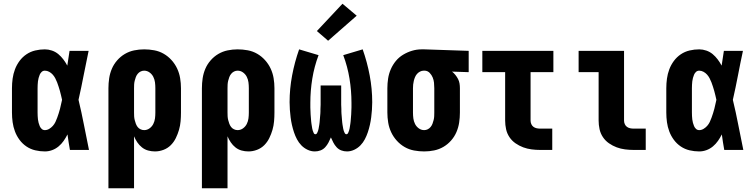

<svg xmlns="http://www.w3.org/2000/svg" viewBox="-20 -802 4040 1027"><path d="M220 8Q194 8 168.5 2Q143 -4 121.5 -18.5Q100 -33 84.5 -54Q69 -75 60 -99Q51 -123 47.5 -148.5Q44 -174 44 -200V-330Q44 -356 47.5 -381.5Q51 -407 60 -431Q69 -455 84.5 -476Q100 -497 121.5 -511.5Q143 -526 168.5 -532Q194 -538 220 -538Q239 -538 258 -531.5Q277 -525 292 -512.5Q307 -500 319 -484Q331 -468 340 -451Q343 -471 346 -490.5Q349 -510 352 -530H454Q440 -465 427.5 -399.5Q415 -334 400 -268Q416 -202 429 -134.5Q442 -67 456 0H354Q350 -21 347 -41.5Q344 -62 341 -83Q332 -65 320.5 -48.5Q309 -32 293.5 -19Q278 -6 259 1Q240 8 220 8ZM220 -106Q232 -106 243 -112.5Q254 -119 262.5 -128.5Q271 -138 276.5 -149.5Q282 -161 286 -172.5Q290 -184 294 -196Q298 -208 301 -220Q304 -232 306.5 -244Q309 -256 312 -268Q309 -280 306.5 -292Q304 -304 300.5 -315.5Q297 -327 293.5 -338.5Q290 -350 285.5 -361.5Q281 -373 275.5 -383.5Q270 -394 262 -403Q254 -412 243 -418Q232 -424 220 -424Q210 -424 203 -417.5Q196 -411 192.5 -402.5Q189 -394 186.5 -385Q184 -376 183 -367Q182 -358 181.5 -348.5Q181 -339 181 -330V-200Q181 -191 181.5 -181.5Q182 -172 183 -163Q184 -154 186.5 -145Q189 -136 192.5 -127.5Q196 -119 203 -112.5Q210 -106 220 -106Z M560 205V-330Q560 -357 564 -383.5Q568 -410 578.5 -434.5Q589 -459 607 -479.5Q625 -500 648 -513.5Q671 -527 697.5 -532.5Q724 -538 751 -538Q778 -538 805 -533Q832 -528 855.5 -514.5Q879 -501 897.5 -480.5Q916 -460 927.5 -435.5Q939 -411 943.5 -384Q948 -357 948 -330V-200Q948 -177 946 -153.5Q944 -130 937.5 -107.5Q931 -85 920.5 -63.5Q910 -42 893.5 -25.5Q877 -9 854.5 -0.5Q832 8 809 8Q790 8 772 3Q754 -2 739.5 -13.5Q725 -25 714.5 -40.5Q704 -56 697 -73V205ZM751 -106Q767 -106 780 -115.5Q793 -125 800 -139Q807 -153 809 -168.5Q811 -184 811 -200V-330Q811 -346 809 -361.5Q807 -377 800 -391Q793 -405 780 -414.5Q767 -424 751 -424Q741 -424 732 -419.5Q723 -415 716.5 -407Q710 -399 706.5 -389.5Q703 -380 700.5 -370Q698 -360 697.5 -350Q697 -340 697 -330V-200Q697 -190 697.5 -180Q698 -170 700.5 -160Q703 -150 706.5 -140.5Q710 -131 716 -123Q722 -115 731.5 -110.5Q741 -106 751 -106Z M1060 205V-330Q1060 -357 1064 -383.5Q1068 -410 1078.5 -434.5Q1089 -459 1107 -479.5Q1125 -500 1148 -513.5Q1171 -527 1197.5 -532.5Q1224 -538 1251 -538Q1278 -538 1305 -533Q1332 -528 1355.5 -514.5Q1379 -501 1397.5 -480.5Q1416 -460 1427.5 -435.5Q1439 -411 1443.5 -384Q1448 -357 1448 -330V-200Q1448 -177 1446 -153.5Q1444 -130 1437.5 -107.5Q1431 -85 1420.5 -63.5Q1410 -42 1393.5 -25.5Q1377 -9 1354.5 -0.5Q1332 8 1309 8Q1290 8 1272 3Q1254 -2 1239.5 -13.5Q1225 -25 1214.5 -40.5Q1204 -56 1197 -73V205ZM1251 -106Q1267 -106 1280 -115.5Q1293 -125 1300 -139Q1307 -153 1309 -168.5Q1311 -184 1311 -200V-330Q1311 -346 1309 -361.5Q1307 -377 1300 -391Q1293 -405 1280 -414.5Q1267 -424 1251 -424Q1241 -424 1232 -419.5Q1223 -415 1216.5 -407Q1210 -399 1206.5 -389.5Q1203 -380 1200.5 -370Q1198 -360 1197.5 -350Q1197 -340 1197 -330V-200Q1197 -190 1197.5 -180Q1198 -170 1200.5 -160Q1203 -150 1206.5 -140.5Q1210 -131 1216 -123Q1222 -115 1231.5 -110.5Q1241 -106 1251 -106Z M1664 8Q1644 8 1625 -1Q1606 -10 1592 -24.5Q1578 -39 1568.5 -57Q1559 -75 1552.5 -94.5Q1546 -114 1541.5 -134Q1537 -154 1534.5 -174Q1532 -194 1530.5 -214.5Q1529 -235 1529 -255Q1529 -327 1542.5 -398.5Q1556 -470 1580 -538L1684 -507Q1661 -446 1650.5 -381.5Q1640 -317 1640 -252Q1640 -246 1640 -239.5Q1640 -233 1640 -227Q1640 -221 1640.5 -214.5Q1641 -208 1641 -202Q1641 -196 1641.5 -189.5Q1642 -183 1642.5 -177Q1643 -171 1643.5 -164.5Q1644 -158 1644.5 -152Q1645 -146 1646 -140Q1647 -134 1648 -127.5Q1649 -121 1650 -115Q1651 -109 1653 -103Q1655 -97 1658 -90.5Q1661 -84 1667 -84Q1673 -84 1676 -90Q1679 -96 1681 -101.5Q1683 -107 1684 -113Q1685 -119 1686 -124.5Q1687 -130 1688 -136Q1689 -142 1689.5 -147.5Q1690 -153 1690.5 -159Q1691 -165 1691.5 -171Q1692 -177 1692.5 -183Q1693 -189 1693.5 -194.5Q1694 -200 1694 -206Q1694 -212 1694 -218Q1694 -224 1694.5 -230Q1695 -236 1695 -241.5Q1695 -247 1695 -253Q1695 -259 1695 -265V-345H1805V-265Q1805 -259 1805 -253Q1805 -247 1805 -241.5Q1805 -236 1805.5 -230Q1806 -224 1806 -218Q1806 -212 1806 -206Q1806 -200 1806.5 -194.5Q1807 -189 1807.5 -183Q1808 -177 1808.5 -171Q1809 -165 1809.5 -159Q1810 -153 1810.5 -147.5Q1811 -142 1812 -136Q1813 -130 1814 -124.5Q1815 -119 1816 -113Q1817 -107 1819 -101.5Q1821 -96 1824 -90Q1827 -84 1833 -84Q1839 -84 1842 -90.5Q1845 -97 1847 -103Q1849 -109 1850 -115Q1851 -121 1852 -127.5Q1853 -134 1854 -140Q1855 -146 1855.5 -152Q1856 -158 1856.5 -164.5Q1857 -171 1857.5 -177Q1858 -183 1858.5 -189.5Q1859 -196 1859 -202Q1859 -208 1859.5 -214.5Q1860 -221 1860 -227Q1860 -233 1860 -239.5Q1860 -246 1860 -252Q1860 -317 1849.5 -381.5Q1839 -446 1816 -507L1920 -538Q1944 -470 1957.5 -398.5Q1971 -327 1971 -255Q1971 -235 1969.5 -214.5Q1968 -194 1965.5 -174Q1963 -154 1958.5 -134Q1954 -114 1947.5 -94.5Q1941 -75 1931.5 -57Q1922 -39 1908 -24.5Q1894 -10 1875 -1Q1856 8 1836 8Q1820 8 1805.5 2.5Q1791 -3 1780.5 -14.5Q1770 -26 1763 -39.5Q1756 -53 1750 -67Q1744 -53 1737 -39.5Q1730 -26 1719.5 -14.5Q1709 -3 1694.5 2.5Q1680 8 1664 8ZM1735 -584 1675 -636 1812 -782 1888 -718Z M2249 8Q2222 8 2195 3Q2168 -2 2144.5 -15.5Q2121 -29 2102.5 -49.5Q2084 -70 2072.5 -94.5Q2061 -119 2056.5 -146Q2052 -173 2052 -200V-330Q2052 -356 2056 -382Q2060 -408 2070.5 -432Q2081 -456 2097.5 -476Q2114 -496 2136.5 -509.5Q2159 -523 2184 -530.5Q2209 -538 2235 -538Q2239 -538 2242.5 -538Q2246 -538 2250 -538L2487 -530V-416L2398 -419Q2408 -411 2416 -401Q2424 -391 2430 -379.5Q2436 -368 2438 -355.5Q2440 -343 2440 -330V-200Q2440 -173 2436 -146.5Q2432 -120 2421.5 -95.5Q2411 -71 2393 -50.5Q2375 -30 2352 -16.5Q2329 -3 2302.5 2.5Q2276 8 2249 8ZM2249 -106Q2259 -106 2268 -110.5Q2277 -115 2283.5 -123Q2290 -131 2293.5 -140.5Q2297 -150 2299.5 -160Q2302 -170 2302.5 -180Q2303 -190 2303 -200V-330Q2303 -345 2301.5 -359.5Q2300 -374 2294.5 -387.5Q2289 -401 2278.5 -412Q2268 -423 2253 -424H2250Q2249 -424 2248 -424Q2247 -424 2246 -424Q2236 -424 2226.5 -419Q2217 -414 2210.5 -406.5Q2204 -399 2200 -389.5Q2196 -380 2193.5 -370Q2191 -360 2190 -350Q2189 -340 2189 -330V-200Q2189 -184 2191 -168.5Q2193 -153 2200 -139Q2207 -125 2220 -115.5Q2233 -106 2249 -106Z M2870 0Q2846 0 2823 -3Q2800 -6 2778.5 -14Q2757 -22 2737.5 -35.5Q2718 -49 2705 -68.5Q2692 -88 2687 -111Q2682 -134 2682 -157V-416H2560V-530H2940V-416H2818V-157Q2818 -147 2822 -138Q2826 -129 2833.5 -123.5Q2841 -118 2850.5 -116Q2860 -114 2870 -114H2934V0Z M3370 0Q3346 0 3323 -3Q3300 -6 3278.5 -14Q3257 -22 3237.5 -35.5Q3218 -49 3205 -68.5Q3192 -88 3187 -111Q3182 -134 3182 -157V-416H3075V-530H3318V-157Q3318 -147 3322 -138Q3326 -129 3333.5 -123.5Q3341 -118 3350.5 -116Q3360 -114 3370 -114H3434V0Z M3720 8Q3694 8 3668.5 2Q3643 -4 3621.5 -18.5Q3600 -33 3584.5 -54Q3569 -75 3560 -99Q3551 -123 3547.5 -148.5Q3544 -174 3544 -200V-330Q3544 -356 3547.5 -381.5Q3551 -407 3560 -431Q3569 -455 3584.5 -476Q3600 -497 3621.5 -511.5Q3643 -526 3668.5 -532Q3694 -538 3720 -538Q3739 -538 3758 -531.5Q3777 -525 3792 -512.5Q3807 -500 3819 -484Q3831 -468 3840 -451Q3843 -471 3846 -490.5Q3849 -510 3852 -530H3954Q3940 -465 3927.5 -399.5Q3915 -334 3900 -268Q3916 -202 3929 -134.5Q3942 -67 3956 0H3854Q3850 -21 3847 -41.5Q3844 -62 3841 -83Q3832 -65 3820.5 -48.5Q3809 -32 3793.5 -19Q3778 -6 3759 1Q3740 8 3720 8ZM3720 -106Q3732 -106 3743 -112.5Q3754 -119 3762.5 -128.5Q3771 -138 3776.5 -149.5Q3782 -161 3786 -172.5Q3790 -184 3794 -196Q3798 -208 3801 -220Q3804 -232 3806.5 -244Q3809 -256 3812 -268Q3809 -280 3806.5 -292Q3804 -304 3800.5 -315.5Q3797 -327 3793.5 -338.5Q3790 -350 3785.5 -361.5Q3781 -373 3775.5 -383.5Q3770 -394 3762 -403Q3754 -412 3743 -418Q3732 -424 3720 -424Q3710 -424 3703 -417.5Q3696 -411 3692.5 -402.5Q3689 -394 3686.5 -385Q3684 -376 3683 -367Q3682 -358 3681.5 -348.5Q3681 -339 3681 -330V-200Q3681 -191 3681.5 -181.5Q3682 -172 3683 -163Q3684 -154 3686.5 -145Q3689 -136 3692.5 -127.5Q3696 -119 3703 -112.5Q3710 -106 3720 -106Z"/></svg>

Font: Iosevka Slab Heavy
Style: Regular
Weight: 900
Monospace: yes
Designer: Belleve Invis
Foundry: Belleve Invis
Version: Version 11.1.0; ttfautohint (v1.8.3)